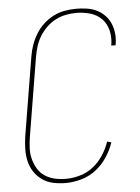

<svg xmlns="http://www.w3.org/2000/svg" viewBox="-53 -785 607 835"><g transform="rotate(-5 250.0 -367.5)"><path d="M200 8Q173 8 146.5 2.5Q120 -3 99 -17.5Q78 -32 63.5 -53.5Q49 -75 43 -100.5Q37 -126 37.5 -153.5Q38 -181 42 -208L99 -553Q103 -578 111.5 -602.5Q120 -627 134 -650Q148 -673 168 -691.5Q188 -710 211.5 -722Q235 -734 261 -738.5Q287 -743 311 -743Q335 -743 358 -739.5Q381 -736 400.5 -726.5Q420 -717 435.5 -701Q451 -685 459.5 -665Q468 -645 470.5 -622Q473 -599 469 -575L468 -570H449L450 -575Q455 -606 448 -636Q441 -666 420.5 -687Q400 -708 370.5 -716.5Q341 -725 310 -725Q287 -725 264 -720.5Q241 -716 219.5 -705Q198 -694 180 -676.5Q162 -659 149.5 -638.5Q137 -618 130 -595.5Q123 -573 119 -550L62 -205Q58 -181 57 -156Q56 -131 62 -108.5Q68 -86 80 -66Q92 -46 111 -33.5Q130 -21 153.5 -15.5Q177 -10 202 -10Q233 -10 264.5 -19Q296 -28 322 -48.5Q348 -69 366.5 -97.5Q385 -126 395 -156L413 -151Q402 -118 381.5 -87Q361 -56 332.5 -34Q304 -12 269 -2Q234 8 200 8Z"/></g></svg>

Font: Iosevka Term Curly Thin
Style: Italic
Weight: 100
Italic angle: -9°
Designer: Belleve Invis
Foundry: Belleve Invis
Version: Version 32.3.0